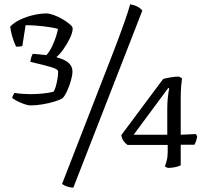

<svg xmlns="http://www.w3.org/2000/svg" viewBox="-20 -772 949 885"><path d="M120 -286Q110 -286 92.5 -292Q75 -298 58.5 -306.5Q42 -315 36 -321Q37 -326 40.5 -333Q44 -340 47 -344Q61 -341 84 -339.5Q107 -338 118 -338Q149 -338 178 -341Q207 -344 226 -349Q232 -356 237 -373Q242 -390 245 -409Q248 -428 248 -442Q248 -453 216 -462.5Q184 -472 120 -487Q121 -496 123.5 -505.5Q126 -515 131 -524L194 -518Q209 -535 220 -558Q231 -581 238 -603Q245 -625 247 -639Q221 -646 178 -651Q135 -656 98 -656L83 -560Q78 -558 69 -557.5Q60 -557 54 -557Q44 -579 37 -602Q30 -625 27 -649Q44 -668 74 -682Q104 -696 136 -703Q168 -710 194 -710Q208 -710 228.5 -702.5Q249 -695 268.5 -683.5Q288 -672 301.5 -660.5Q315 -649 315 -641Q315 -623 302.5 -596.5Q290 -570 272.5 -545.5Q255 -521 241 -510V-508Q281 -497 297.5 -481Q314 -465 314 -443Q314 -426 307 -401Q300 -376 289.5 -353Q279 -330 269 -320Q258 -312 232 -304Q206 -296 175.5 -291Q145 -286 120 -286ZM318 93Q305 93 290 88Q275 83 266 76L495 -513Q527 -595 550 -660Q573 -725 580 -752Q600 -749 615 -740.5Q630 -732 636 -723ZM756 2Q753 2 748.5 0Q744 -2 740 -5Q743 -12 748 -30Q753 -48 753 -70V-104H568Q561 -108 551.5 -119.5Q542 -131 539 -149L732 -408Q746 -412 767 -415.5Q788 -419 805 -419L819 -411Q817 -399 815 -374.5Q813 -350 813 -318V-151L883 -154L889 -143Q888 -136 884.5 -124Q881 -112 876 -105H813V-10Q804 -5 787 -1.5Q770 2 756 2ZM596 -151H751V-271Q751 -300 754 -326Q757 -352 760 -364L756 -367Z"/></svg>

Font: Texturina ExtraLight
Style: Regular
Weight: 200
Designer: Guillermo Torres Carreño
Foundry: Omnibus-Type
Version: Version 1.002; ttfautohint (v1.8.3)